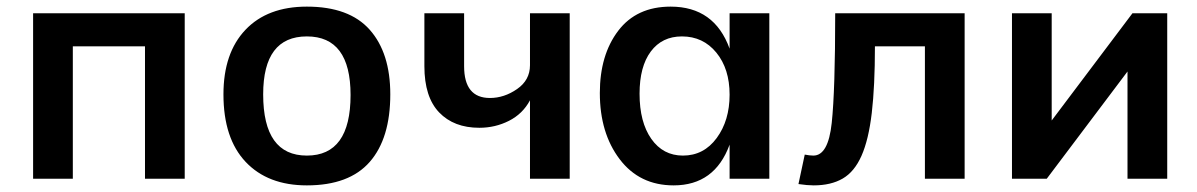

<svg xmlns="http://www.w3.org/2000/svg" viewBox="-20 -540 3616 580"><path d="M80 -500H538V0H418V-400H200V0H80Z M907 20Q789 20 722 -51Q655 -122 655 -255Q655 -380 721.5 -450Q788 -520 907 -520Q1035 -520 1097 -450Q1159 -380 1159 -255Q1159 -122 1097 -51Q1035 20 907 20ZM907 -70Q1039 -70 1039 -253Q1039 -430 907 -430Q775 -430 775 -255Q775 -70 907 -70Z M1581 -237Q1559 -196 1517.5 -175Q1476 -154 1428 -154Q1351 -154 1306.5 -200.5Q1262 -247 1262 -340V-500H1382V-340Q1382 -244 1460 -244Q1503 -244 1542 -271Q1581 -298 1581 -343V-500H1701V0H1581Z M2184 -103Q2139 20 2015 20Q1912 20 1852 -59Q1792 -138 1792 -259Q1792 -374 1847.5 -447Q1903 -520 2006 -520Q2138 -520 2184 -393V-500H2304V0H2184ZM2043 -70Q2106 -70 2145 -123Q2184 -176 2184 -254Q2184 -332 2144 -381Q2104 -430 2040 -430Q1980 -430 1946 -384.5Q1912 -339 1912 -257Q1912 -171 1947.5 -120.5Q1983 -70 2043 -70Z M2411 -73Q2426 -70 2437 -70Q2482 -70 2492.5 -168.5Q2503 -267 2503 -500H2894V0H2774V-400H2623Q2623 -280 2613.5 -199Q2604 -118 2582.5 -69.5Q2561 -21 2525.5 -0.5Q2490 20 2438 20Q2429 20 2417 19Q2405 18 2392 16Z M3037 -500H3157V-176L3401 -500H3506V0H3386V-324L3142 0H3037Z"/></svg>

Font: Moderustic Med
Style: Regular
Weight: 500
Designer: Tural Alisoy
Foundry: TAFT Foundry
Version: Version 2.110